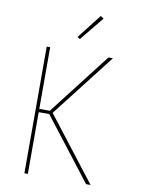

<svg xmlns="http://www.w3.org/2000/svg" viewBox="-102 -1029 804 1097"><g transform="rotate(10 300.0 -480.5)"><path d="M476 0 199 -358H138V0H118V-735H138V-377H199L476 -735H502L217 -368L502 0ZM297 -810 282 -820 392 -961 410 -949Z"/></g></svg>

Font: Iosevka Aile Thin
Style: Regular
Weight: 100
Designer: Belleve Invis
Foundry: Belleve Invis
Version: Version 31.1.0; ttfautohint (v1.8.4)